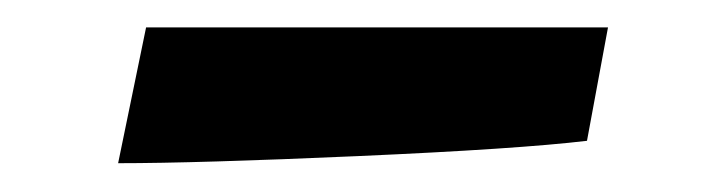

<svg xmlns="http://www.w3.org/2000/svg" viewBox="-20 -340 522 138"><path d="M85 -320.3H417L401.9 -238.8Q352.5 -232.9 237.1 -227.8Q121.6 -222.7 64.9 -222.7Z"/></svg>

Font: Vesper Libre
Style: Bold
Weight: 700
Designer: Robert Keller & Kimya Gandhi
Foundry: Mota Italic
Version: Version 1.058